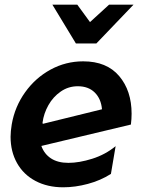

<svg xmlns="http://www.w3.org/2000/svg" viewBox="-20 -783 611 817"><path d="M271 -90Q226 -90 197 -109Q168 -128 156 -162L537 -253Q540 -277 540 -299Q540 -397 487 -459.5Q434 -522 334 -522Q260 -522 195.5 -487Q131 -452 87 -390.5Q43 -329 30 -254Q25 -224 25 -201Q25 -138 52.5 -89Q80 -40 131 -13Q182 14 249 14Q300 14 354 -0.5Q408 -15 452 -43L472 -161Q428 -125 372.5 -107.5Q317 -90 271 -90ZM311 -416Q356 -416 383 -389.5Q410 -363 414 -318L162 -256L161 -261Q166 -300 186 -335.5Q206 -371 238.5 -393.5Q271 -416 311 -416ZM444 -763 363 -689 309 -763H203L303 -598H390L548 -763Z"/></svg>

Font: Geom SemiBold
Style: Bold Italic
Weight: 600
Italic angle: -10°
Version: Version 1.102